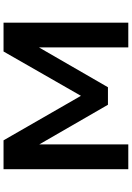

<svg xmlns="http://www.w3.org/2000/svg" viewBox="150 -895 745 1085"><g transform="rotate(-90 522.5 -352.5)"><path d="M109 0V-705H272L525 -265H522L774 -705H937V0H797V-503H796L572 -115H473L249 -503V0Z"/></g></svg>

Font: Nunito Sans 7pt SemiExpanded
Style: Bold
Weight: 700
Width: 6
Designer: Vernon Adams
Foundry: Vernon Adams
Version: Version 3.101;gftools[0.9.27]